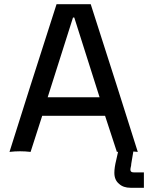

<svg xmlns="http://www.w3.org/2000/svg" viewBox="-20 -720 702 910"><path d="M25 0Q110 -271 248 -700H410Q548 -271 633 0Q584 -6 534 0L478 -171H180L125 0Q75 -6 25 0ZM452 -259 332 -637H326L206 -259ZM662 170H599Q564 170 544 151Q522 133 522 99Q522 74 531 38L544 -20H615L602 57Q602 59 601.5 64Q601 69 600 71Q598 79 598 84Q598 91 602 94Q606 97 614 97H656H662Z"/></svg>

Font: Rilu
Style: Bold
Weight: 500
Designer: Alí Sinisterra
Foundry: Alí Sinisterra
Version: ""